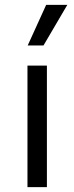

<svg xmlns="http://www.w3.org/2000/svg" viewBox="-20 -770 306 790"><path d="M93 0ZM173 0H93V-500H173ZM257 -750 159 -583H94L170 -750Z"/></svg>

Font: Work Sans
Style: Regular
Weight: 400
Designer: Wei Huang
Foundry: Wei Huang
Version: Version 1.500; ttfautohint (v1.6)